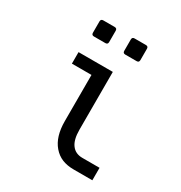

<svg xmlns="http://www.w3.org/2000/svg" viewBox="-177 -885 957 1016"><g transform="rotate(30 301.0 -377.0)"><path d="M244.6 -673.8V-743.2Q244.6 -757.8 230 -757.8H160.2Q145.5 -757.8 145.5 -743.2V-673.8Q145.5 -659.2 160.2 -659.2H230Q244.6 -659.2 244.6 -673.8ZM435.5 -673.8V-743.2Q435.5 -757.8 420.9 -757.8H351.6Q336.9 -757.8 336.9 -743.2V-673.8Q336.9 -659.2 351.6 -659.2H420.9Q435.5 -659.2 435.5 -673.8ZM533.2 -72.3H428.2Q385.3 -72.3 362.8 -103Q340.3 -132.8 340.3 -194.3V-546.9H130.9V-476.6H250.5V-194.3Q250.5 -99.6 294.9 -47.9Q317.9 -21 348.6 -8.5Q379.4 3.9 419.4 3.9H533.2Z"/></g></svg>

Font: Hack Dev
Style: Regular
Weight: 400
Designer: Christopher Simpkins
Foundry: Christopher Simpkins
Version: Version 2.0315